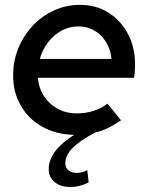

<svg xmlns="http://www.w3.org/2000/svg" viewBox="-20 -538 603 780"><path d="M266 221.7Q226 221.7 202 201.8Q178 182 178 148.7Q178 75 281.3 9.7Q209.3 8.7 153.2 -22.3Q97 -53.3 65.2 -107.8Q33.3 -162.3 33.3 -231.3Q33.3 -290 54.5 -342.2Q75.7 -394.3 113.3 -434Q151 -473.7 200.2 -496Q249.3 -518.3 305.3 -518.3Q370 -518.3 420.3 -486.7Q470.7 -455 499.7 -400.5Q528.7 -346 528.7 -275.3Q528.7 -265 528 -252.7Q527.3 -240.3 524.7 -222H134Q137.3 -180 158.7 -147.3Q180 -114.7 214.5 -96Q249 -77.3 291.7 -77.3Q364 -77.3 416.7 -117L471.7 -49.3Q445.7 -31.3 420.2 -18.8Q394.7 -6.3 367 0.3Q305 32.7 275.2 62.8Q245.3 93 245.3 125.3Q245.3 143 258 153.7Q270.7 164.3 291.3 164.3Q314.3 164.3 334.7 153.3L340 203.3Q323 211.7 304 216.7Q285 221.7 266 221.7ZM141.7 -298.7H433Q427 -356.7 389.7 -393.7Q352.3 -430.7 298.3 -430.7Q261.7 -430.7 230 -413.5Q198.3 -396.3 175.5 -366.7Q152.7 -337 141.7 -298.7Z"/></svg>

Font: Red Hat Display VF
Style: Italic
Weight: 300
Italic angle: -12°
Designer: Pentagram, MCKL
Foundry: Pentagram, MCKL
Version: Version 1.010